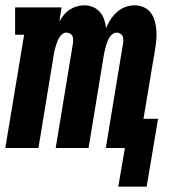

<svg xmlns="http://www.w3.org/2000/svg" viewBox="-28 -558 648 724"><path d="M418 146 443 0H371L436 -394Q437 -401 437 -408.5Q437 -416 434 -422Q431 -428 425 -431.5Q419 -435 412 -435Q404 -435 396.5 -429.5Q389 -424 384.5 -416.5Q380 -409 377 -401Q374 -393 371.5 -385Q369 -377 367.5 -369Q366 -361 364 -353L306 0H182L247 -394Q248 -401 248 -408.5Q248 -416 245 -422Q242 -428 236 -431.5Q230 -435 222 -435Q214 -435 207 -429.5Q200 -424 195.5 -416.5Q191 -409 188 -401Q185 -393 182.5 -385Q180 -377 178 -369Q176 -361 175 -353L117 0H-8L63 -427H29V-530H204L196 -478Q204 -491 213.5 -502.5Q223 -514 235.5 -522Q248 -530 262 -534Q276 -538 290 -538Q307 -538 322.5 -531.5Q338 -525 348.5 -513Q359 -501 364.5 -485Q370 -469 372 -452Q379 -469 389 -484.5Q399 -500 413 -512.5Q427 -525 444.5 -531.5Q462 -538 479 -538Q497 -538 513.5 -531Q530 -524 540 -510.5Q550 -497 555 -480.5Q560 -464 561.5 -446Q563 -428 561.5 -410Q560 -392 557 -373L513 -110H568L525 146Z"/></svg>

Font: Iosevka Curly Slab XBdEx
Style: Italic
Weight: 800
Width: 7
Italic angle: -9°
Monospace: yes
Designer: Belleve Invis
Foundry: Belleve Invis
Version: Version 11.1.0; ttfautohint (v1.8.3)